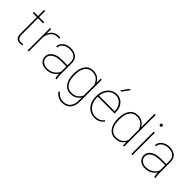

<svg xmlns="http://www.w3.org/2000/svg" viewBox="143 -1872 3207 3207"><g transform="rotate(45 1746.5 -268.5)"><path d="M263.2 -528.3V-501.5H143.1V-126.5Q143.1 -80.1 154.1 -56.4Q165 -32.7 183.3 -24.7Q201.7 -16.6 222.7 -16.6Q237.8 -16.6 249.5 -17.8Q261.2 -19 274.9 -21L279.3 3.9Q268.6 7.3 251.5 8.5Q234.4 9.8 224.1 9.8Q173.8 9.8 145 -18.6Q116.2 -46.9 116.2 -126.5V-501.5H18.6V-528.3H116.2V-670.9H143.1V-528.3Z M636.2 -532.7 633.3 -509.3Q625.5 -510.3 616.9 -511.2Q608.4 -512.2 599.1 -512.2Q525.4 -512.2 482.4 -464.6Q439.5 -417 426.8 -345.7V0H400.4V-528.3H426.8V-418.5Q448.7 -473.6 491.5 -505.9Q534.2 -538.1 599.1 -538.1Q611.3 -538.1 620.6 -536.6Q629.9 -535.2 636.2 -532.7Z M1056.6 0Q1051.8 -19 1049.3 -45.7Q1046.9 -72.3 1046.9 -96.7Q1020.5 -53.7 969 -22Q917.5 9.8 838.9 9.8Q765.1 9.8 720.7 -30.5Q676.3 -70.8 676.3 -133.8Q676.3 -204.6 741 -249.8Q805.7 -294.9 920.4 -294.9H1046.9V-372.1Q1046.9 -438 1004.9 -474.9Q962.9 -511.7 885.7 -511.7Q837.9 -511.7 799.6 -494.9Q761.2 -478 739 -448.7Q716.8 -419.4 716.8 -382.8L690.4 -383.8Q690.4 -425.3 715.6 -460.2Q740.7 -495.1 784.9 -516.6Q829.1 -538.1 885.7 -538.1Q968.3 -538.1 1020.8 -496.3Q1073.2 -454.6 1073.2 -371.1V-106.4Q1073.2 -78.1 1076.9 -49.3Q1080.6 -20.5 1086.9 -4.4V0ZM838.9 -16.1Q915.5 -16.1 968 -50.3Q1020.5 -84.5 1046.9 -142.6V-268.1H921.9Q819.8 -268.1 761.2 -230Q702.6 -191.9 702.6 -131.8Q702.6 -84 740.7 -50Q778.8 -16.1 838.9 -16.1Z M1218.3 -259.3V-269.5Q1218.3 -394.5 1270.8 -466.3Q1323.2 -538.1 1417.5 -538.1Q1482.4 -538.1 1526.9 -508.8Q1571.3 -479.5 1596.2 -432.1V-528.3H1623V-7.3Q1623 94.2 1569.8 153.6Q1516.6 212.9 1423.3 212.9Q1365.7 212.9 1322.5 188Q1279.3 163.1 1250.5 124L1269 106.4Q1299.8 145 1336.7 166Q1373.5 187 1422.4 187Q1508.3 187 1552.2 134.3Q1596.2 81.5 1596.2 -7.3V-84Q1571.8 -43.5 1526.6 -16.8Q1481.4 9.8 1416.5 9.8Q1354 9.8 1309.6 -23.9Q1265.1 -57.6 1241.7 -118.2Q1218.3 -178.7 1218.3 -259.3ZM1245.1 -269.5V-259.3Q1245.1 -189 1263.9 -134.3Q1282.7 -79.6 1320.6 -48.1Q1358.4 -16.6 1416 -16.6Q1490.2 -16.6 1534.2 -50.5Q1578.1 -84.5 1596.2 -134.8V-374.5Q1586.4 -405.8 1566.4 -437.5Q1546.4 -469.2 1510.5 -490.5Q1474.6 -511.7 1417 -511.7Q1358.9 -511.7 1320.8 -480.5Q1282.7 -449.2 1263.9 -394.5Q1245.1 -339.8 1245.1 -269.5Z M1981.4 9.8Q1917.5 9.8 1864.7 -23.9Q1812 -57.6 1781 -116.9Q1750 -176.3 1750 -252.9V-274.4Q1750 -351.6 1780 -411.1Q1810.1 -470.7 1860.4 -504.4Q1910.6 -538.1 1971.7 -538.1Q2030.3 -538.1 2075.7 -509.8Q2121.1 -481.4 2146.7 -430.7Q2172.4 -379.9 2172.4 -312.5V-281.7H1776.4Q1776.4 -278.3 1776.4 -274.4V-252.9Q1776.4 -187 1803.5 -133.3Q1830.6 -79.6 1877 -47.9Q1923.3 -16.1 1981.4 -16.1Q2026.9 -16.1 2066.2 -31.2Q2105.5 -46.4 2138.2 -88.9L2156.7 -75.7Q2130.4 -38.1 2087.6 -14.2Q2044.9 9.8 1981.4 9.8ZM1971.7 -511.7Q1918.5 -511.7 1877 -484.9Q1835.4 -458 1809.8 -411.9Q1784.2 -365.7 1778.3 -308.1H2146V-314.5Q2146 -367.7 2124.5 -412.4Q2103 -457 2064 -484.4Q2024.9 -511.7 1971.7 -511.7ZM1964.8 -619.1 2057.1 -749H2089.4L1994.1 -619.1Z M2271 -259.3V-269.5Q2271 -394.5 2323.5 -466.3Q2376 -538.1 2470.2 -538.1Q2535.6 -538.1 2580.1 -508.5Q2624.5 -479 2649.4 -431.2V-750H2675.8V0H2649.4V-85Q2625 -43.9 2579.8 -17.1Q2534.7 9.8 2469.2 9.8Q2406.7 9.8 2362.3 -23.9Q2317.9 -57.6 2294.4 -118.2Q2271 -178.7 2271 -259.3ZM2298.3 -269.5V-259.3Q2298.3 -189 2316.9 -134.3Q2335.4 -79.6 2373.3 -48.1Q2411.1 -16.6 2468.8 -16.6Q2541.5 -16.6 2586.2 -49.3Q2630.9 -82 2649.4 -131.3V-378.4Q2639.2 -409.2 2618.4 -439.9Q2597.7 -470.7 2561.8 -491.2Q2525.9 -511.7 2469.7 -511.7Q2411.6 -511.7 2373.5 -480.5Q2335.4 -449.2 2316.9 -394.5Q2298.3 -339.8 2298.3 -269.5Z M2835.4 -693.4Q2835.4 -704.6 2843.3 -712.6Q2851.1 -720.7 2862.3 -720.7Q2873.5 -720.7 2881.6 -712.6Q2889.6 -704.6 2889.6 -693.4Q2889.6 -682.1 2881.6 -674.3Q2873.5 -666.5 2862.3 -666.5Q2851.1 -666.5 2843.3 -674.3Q2835.4 -682.1 2835.4 -693.4ZM2875.5 -528.3V0H2849.1V-528.3Z M3390.1 0Q3385.3 -19 3382.8 -45.7Q3380.4 -72.3 3380.4 -96.7Q3354 -53.7 3302.5 -22Q3251 9.8 3172.4 9.8Q3098.6 9.8 3054.2 -30.5Q3009.8 -70.8 3009.8 -133.8Q3009.8 -204.6 3074.5 -249.8Q3139.2 -294.9 3253.9 -294.9H3380.4V-372.1Q3380.4 -438 3338.4 -474.9Q3296.4 -511.7 3219.2 -511.7Q3171.4 -511.7 3133.1 -494.9Q3094.7 -478 3072.5 -448.7Q3050.3 -419.4 3050.3 -382.8L3023.9 -383.8Q3023.9 -425.3 3049.1 -460.2Q3074.2 -495.1 3118.4 -516.6Q3162.6 -538.1 3219.2 -538.1Q3301.8 -538.1 3354.2 -496.3Q3406.7 -454.6 3406.7 -371.1V-106.4Q3406.7 -78.1 3410.4 -49.3Q3414.1 -20.5 3420.4 -4.4V0ZM3172.4 -16.1Q3249 -16.1 3301.5 -50.3Q3354 -84.5 3380.4 -142.6V-268.1H3255.4Q3153.3 -268.1 3094.7 -230Q3036.1 -191.9 3036.1 -131.8Q3036.1 -84 3074.2 -50Q3112.3 -16.1 3172.4 -16.1Z"/></g></svg>

Font: Vazirmatn RD Thin
Style: Regular
Weight: 100
Designer: Saber Rastikerdar
Foundry: Saber Rastikerdar
Version: Version 32.102